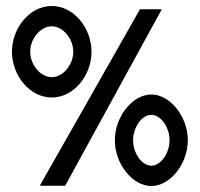

<svg xmlns="http://www.w3.org/2000/svg" viewBox="-20 -611 670 642"><path d="M20 -438C20 -359 79 -285 153 -285C227 -285 286 -359 286 -438C286 -517 227 -591 153 -591C79 -591 20 -517 20 -438ZM81 -438C81 -481 115 -523 153 -523C191 -523 225 -481 225 -438C225 -395 191 -353 153 -353C115 -353 81 -395 81 -438ZM113 10H198L521 -580H448ZM364 -142C364 -63 423 11 486 11C549 11 608 -63 608 -142C608 -221 549 -295 486 -295C423 -295 364 -221 364 -142ZM425 -142C425 -185 454 -227 486 -227C518 -227 547 -185 547 -142C547 -99 518 -57 486 -57C454 -57 425 -99 425 -142Z"/></svg>

Font: Charger Sport
Style: SeBdNrw
Weight: 600
Designer: Jasper
Foundry: Cannot Into Space Fonts
Version: Version 1.1